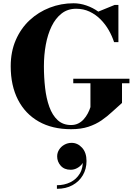

<svg xmlns="http://www.w3.org/2000/svg" viewBox="-20 -780 826 1174"><path d="M428 -298.5H771.5V-271H726V-150.5Q695.5 -124 665.5 -96Q635.5 -68 600.8 -44Q566 -20 520.8 -5Q475.5 10 414.5 10Q299.5 10 217 -36.8Q134.5 -83.5 90 -170Q45.5 -256.5 45.5 -375Q45.5 -464 76.5 -535.2Q107.5 -606.5 161.2 -656.5Q215 -706.5 284.2 -733.2Q353.5 -760 429.5 -760Q469 -760 508.2 -746.5Q547.5 -733 581 -709L681.5 -750H704V-522.5H677.5Q665.5 -559.5 644.8 -595.8Q624 -632 594.8 -661.5Q565.5 -691 528 -708.8Q490.5 -726.5 445.5 -726.5Q394 -726.5 356.8 -697.5Q319.5 -668.5 295.5 -619Q271.5 -569.5 260 -506.5Q248.5 -443.5 248.5 -375Q248.5 -307 255.8 -242.8Q263 -178.5 281.5 -127Q300 -75.5 332.5 -45.5Q365 -15.5 414.5 -15.5Q439 -15.5 458.2 -25Q477.5 -34.5 492 -50.8Q506.5 -67 516.8 -86.5Q527 -106 533 -125V-271H428ZM328 374.5V352.5Q373 352.5 410 334.5Q447 316.5 468.2 281Q489.5 245.5 486 193H493Q493 208 481.5 223Q470 238 451.5 248Q433 258 412 258Q373 258 351.2 233.2Q329.5 208.5 329.5 176Q329.5 154 341.5 135Q353.5 116 373.8 104.8Q394 93.5 418 93.5Q454.5 93.5 481.8 123.2Q509 153 509 204.5Q509 253 486.5 291.5Q464 330 423.5 352.2Q383 374.5 328 374.5Z"/></svg>

Font: Bodoni Moda 9pt ExtraBold
Style: Regular
Weight: 800
Designer: Owen Earl
Foundry: indestructible type
Version: Version 2.005